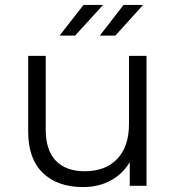

<svg xmlns="http://www.w3.org/2000/svg" viewBox="-20 -752 713 777"><path d="M573 -526V0H505V-96Q477 -48 428 -21.5Q379 5 316 5Q213 5 153.5 -52Q94 -109 94 -221V-526H165V-228Q165 -144 206 -101.5Q247 -59 323 -59Q407 -59 454.5 -109Q502 -159 502 -250V-526ZM318 -732H397L284 -608H221ZM480 -732H559L447 -608H384Z"/></svg>

Font: CMG Sans
Style: Regular
Weight: 400
Designer: Julieta Ulanovsky
Foundry: Julieta Ulanovsky
Version: Version 7.200